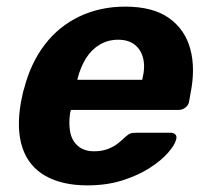

<svg xmlns="http://www.w3.org/2000/svg" viewBox="-20 -550 623 580"><path d="M244 10Q168 10 117.5 -18.5Q67 -47 48 -103Q29 -159 43 -240Q45 -248 47.5 -261.5Q50 -275 53 -283Q73 -360 115.5 -415.5Q158 -471 220.5 -500.5Q283 -530 358 -530Q442 -530 490.5 -495.5Q539 -461 555 -401.5Q571 -342 555 -265L551 -242Q549 -232 540 -225Q531 -218 520 -218H194Q194 -217 193.5 -214.5Q193 -212 192 -210Q187 -178 192 -151.5Q197 -125 215.5 -109Q234 -93 264 -93Q288 -93 306 -100Q324 -107 336.5 -117Q349 -127 356 -134Q367 -144 373 -146.5Q379 -149 391 -149H495Q505 -149 510 -143.5Q515 -138 512 -128Q508 -112 487.5 -88.5Q467 -65 432 -42.5Q397 -20 349.5 -5Q302 10 244 10ZM214 -309H410V-311Q419 -347 412.5 -373.5Q406 -400 387 -415Q368 -430 337 -430Q306 -430 281 -415Q256 -400 239.5 -373.5Q223 -347 214 -311Z"/></svg>

Font: Rubik SemiBold
Style: Italic
Weight: 600
Italic angle: -12°
Designer: Hubert and Fischer
Foundry: Hubert and Fischer
Version: Version 2.300;gftools[0.9.30]